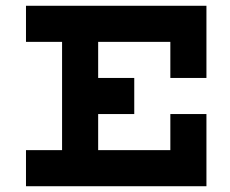

<svg xmlns="http://www.w3.org/2000/svg" viewBox="-20 -645 796 665"><path d="M70 -625H695V-375H570V-500H320V-375H445V-250H320V-125H570V-250H695V0H70V-125H195V-500H70Z"/></svg>

Font: Eyechart
Style: Regular
Weight: 400
Designer: Peter Wiegel
Foundry: Peter Wiegel
Version: Version 1.000